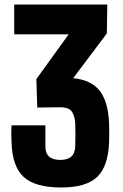

<svg xmlns="http://www.w3.org/2000/svg" viewBox="-20 -820 544 850"><path d="M251 10Q136 10 85 -36.5Q34 -83 31 -191Q30 -215 30 -228Q30 -241 31 -265H181V-171Q181 -112 247 -112Q311 -112 313 -171Q314 -194 314 -223.5Q314 -253 313 -272Q312 -303 299 -324.5Q286 -346 242 -345L145 -344L141 -470L284 -668H43V-800H455L453 -672L304 -474Q384 -466 421.5 -418Q459 -370 463 -273Q464 -233 463 -191Q459 -83 410 -36.5Q361 10 251 10Z"/></svg>

Font: Big Shoulders Display Black
Style: Regular
Weight: 900
Designer: Patric King
Foundry: XO Type Co
Version: Version 1.000; ttfautohint (v1.8.2)